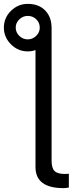

<svg xmlns="http://www.w3.org/2000/svg" viewBox="-20 -752 390 990"><path d="M123 -670Q98 -670 79.5 -652Q61 -634 61 -610Q61 -585 79.5 -567Q98 -549 123 -549Q148 -549 166.5 -567Q185 -585 185 -609Q185 -635 167 -652.5Q149 -670 123 -670ZM163 -494Q145 -487 123 -487Q73 -487 36.5 -523.5Q0 -560 0 -610Q0 -660 36.5 -696Q73 -732 123 -732Q180 -732 213 -698Q246 -664 246 -608V76Q246 115 261.5 130Q277 145 315 145Q318 145 335 144V215Q320 218 307 218Q163 218 163 109Z"/></svg>

Font: ColatingCofangSans
Style: Regular
Weight: 400
Foundry: GNU
Version: Version 412.227;June 27, 2022;FontCreator 11.0.0.2412 32-bit